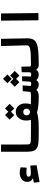

<svg xmlns="http://www.w3.org/2000/svg" viewBox="1382 -2114 753 3556"><g transform="rotate(-90 1758.0 -336.5)"><path d="M164.1 20 152.3 -84.5 227.1 -100.6V-111.3Q195.8 -122.6 181.6 -146.2Q167.5 -169.9 167.5 -208.5Q167.5 -274.4 216.1 -310.8Q264.6 -347.2 336.9 -347.2Q392.6 -347.2 436.5 -330.1L430.2 -217.8Q410.2 -220.2 386.2 -222.2Q362.3 -224.1 346.7 -224.1Q303.2 -224.1 283.4 -215.1Q263.7 -206.1 263.7 -184.1Q263.7 -157.7 282.2 -149.2Q300.8 -140.6 340.3 -140.6Q366.7 -140.6 402.3 -144.8Q438 -148.9 469.2 -152.3L475.1 -34.2Z M1166 4.9Q1132.8 4.9 1091.1 4.6Q1049.3 4.4 1006.6 3.7Q963.9 2.9 927.7 2Q852.5 -0.5 808.3 -21Q764.2 -41.5 745.1 -84.7Q726.1 -127.9 725.6 -198.2L724.6 -693.4H858.4L859.4 -215.3Q859.4 -171.4 872.6 -157.7Q885.7 -144 923.8 -142.1Q956.5 -140.6 999.8 -140.1Q1043 -139.6 1088.1 -139.4Q1133.3 -139.2 1171.9 -139.2Q1189 -139.2 1197.5 -117.7Q1206.1 -96.2 1206.1 -63.5Q1206.1 -38.6 1196.8 -16.8Q1187.5 4.9 1166 4.9Z M1164.1 4.9 1171.9 -139.2Q1212.9 -139.2 1249.3 -139.4Q1285.6 -139.6 1317.4 -140.6Q1302.7 -177.2 1302.7 -225.1Q1302.7 -280.8 1323.2 -325Q1343.8 -369.1 1380.4 -394.8Q1417 -420.4 1465.8 -420.4Q1534.2 -420.4 1577.1 -370.6Q1620.1 -320.8 1620.1 -237.8Q1620.1 -181.2 1602.1 -141.1Q1634.3 -140.1 1673.1 -139.6Q1711.9 -139.2 1758.8 -139.2Q1786.1 -139.2 1798.8 -117.4Q1811.5 -95.7 1811.5 -68.4Q1811.5 -37.6 1795.4 -16.4Q1779.3 4.9 1750.5 4.9Q1659.7 4.9 1584.7 -2Q1509.8 -8.8 1453.1 -27.3Q1395.5 -9.3 1322 -2.2Q1248.5 4.9 1164.1 4.9ZM1462.9 -154.3Q1470.2 -156.2 1476.1 -158.2Q1500.5 -167 1511.2 -183.8Q1522 -200.7 1522 -219.7Q1522 -251.5 1504.4 -267.1Q1486.8 -282.7 1462.4 -282.7Q1438 -282.7 1419.2 -267.8Q1400.4 -252.9 1400.4 -220.7Q1400.4 -195.3 1412.4 -179.2Q1424.3 -163.1 1462.9 -154.3ZM1526.9 -448.2 1465.8 -509.3 1404.8 -448.2 1318.8 -533.7 1404.8 -620.1 1465.8 -558.6 1526.9 -620.1 1612.8 -533.7Z M1968.8 4.9Q1915 4.9 1874.5 -35.2H1865.2Q1851.6 -14.2 1820.1 -4.6Q1788.6 4.9 1752 4.9L1757.8 -139.2Q1792 -139.2 1807.9 -141.4Q1823.7 -143.6 1828.9 -150.1Q1834 -156.7 1835 -169.4Q1837.9 -199.7 1840.8 -230.5Q1843.8 -261.2 1846.7 -291.5L1953.1 -293.5Q1951.2 -256.3 1948.5 -219Q1945.8 -181.6 1942.4 -144Q1966.3 -134.3 1986.8 -134.3Q2005.4 -134.3 2014.4 -141.4Q2023.4 -148.4 2024.9 -174.8Q2026.4 -206.5 2028.1 -238.3Q2029.8 -270 2031.2 -301.8L2122.1 -303.7Q2121.6 -263.7 2120.8 -221.9Q2120.1 -180.2 2118.2 -142.6Q2141.1 -134.3 2160.6 -134.3Q2182.6 -134.3 2189.9 -143.8Q2197.3 -153.3 2197.3 -173.3Q2197.3 -183.6 2197.3 -194.6Q2197.3 -205.6 2196.8 -217.8Q2196.8 -238.8 2196.8 -262Q2196.8 -285.2 2196.8 -310.1L2300.8 -316.9Q2302.2 -273.9 2302.7 -240.5Q2303.2 -207 2303.2 -168.9Q2303.2 -150.9 2310.1 -145Q2316.9 -139.2 2343.8 -139.2Q2380.4 -139.2 2380.4 -75.7Q2380.4 -34.2 2367.9 -14.6Q2355.5 4.9 2337.9 4.9Q2305.2 4.9 2284.7 -4.9Q2264.2 -14.6 2250.5 -38.1H2239.7Q2226.1 -15.6 2204.1 -5.4Q2182.1 4.9 2154.8 4.9Q2091.8 4.9 2055.7 -35.2H2044.4Q2035.2 -14.6 2015.1 -4.9Q1995.1 4.9 1968.8 4.9ZM2136.2 -353.5 2075.2 -414.6 2014.2 -353.5 1928.2 -439 2014.2 -525.4 2075.2 -463.9 2136.2 -525.4 2222.2 -439ZM2075.2 -494.6 1994.6 -574.7 2075.2 -655.8 2155.8 -574.7Z M2337.9 4.9Q2323.7 4.9 2316.7 -12.5Q2309.6 -29.8 2309.6 -70.8Q2309.6 -110.4 2319.3 -124.8Q2329.1 -139.2 2343.8 -139.2Q2442.9 -139.2 2507.8 -142.1Q2572.8 -145 2611.1 -151.4Q2649.4 -157.7 2667.7 -168Q2686 -178.2 2691.2 -193.6Q2696.3 -209 2695.8 -229.5L2682.6 -693.4H2816.4L2825.7 -213.4Q2827.1 -141.6 2804.4 -98.1Q2781.7 -54.7 2726.6 -32.5Q2671.4 -10.3 2576.4 -2.7Q2481.4 4.9 2337.9 4.9Z M3159.7 0 3152.8 -693.4H3286.6L3293.5 0Z"/></g></svg>

Font: Cascadia Mono PL
Style: Bold
Weight: 700
Monospace: yes
Designer: Aaron Bell
Foundry: Saja Typeworks
Version: Version 2404.023; ttfautohint (v1.8.4)